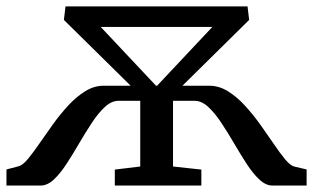

<svg xmlns="http://www.w3.org/2000/svg" viewBox="-21 -575 970 595"><path d="M-1 0V-49.9L37.3 -59.9Q50 -63.6 66.1 -83.1Q82.2 -102.6 101.6 -130.9Q121.1 -159.1 143.3 -190.1Q165.5 -221 190.5 -248.1Q215.5 -275.2 243 -292.2Q270.4 -309.3 299.8 -309.3H383.9L177 -513.3L182 -555.1H746.1L751.1 -513.3L544.3 -309.3H628.2Q657.9 -309.3 685.6 -292Q713.4 -274.8 738.5 -247.2Q763.6 -219.7 786.1 -188.3Q808.5 -156.9 827.8 -128.4Q847 -99.9 863 -80.8Q879 -61.8 890.8 -58.9L929.2 -49.9V0H823.1Q802.6 0 782.5 -18.9Q762.4 -37.8 743 -67.8Q723.7 -97.8 704.1 -131.2Q684.6 -164.7 664.7 -194.6Q644.9 -224.6 624.4 -243.6Q603.9 -262.6 581.9 -262.6H515.2V-59L603 -49.5V0H334.8V-49.5L413.6 -59V-262.6H346.4Q324.6 -262.6 304.1 -243.6Q283.5 -224.6 263.8 -194.6Q244 -164.7 224.5 -131.2Q205.1 -97.8 185.6 -67.8Q166.2 -37.8 146.1 -18.9Q126 0 104.9 0ZM291.1 -491.6 462.5 -309.3H465.8L637.1 -491.6Z"/></svg>

Font: Merriweather 7pt Light
Style: Regular
Weight: 300
Designer: Eben Sorkin
Foundry: Eben Sorkin
Version: Version 2.200;gftools[0.9.31]